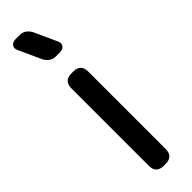

<svg xmlns="http://www.w3.org/2000/svg" viewBox="-257 -722 726 726"><g transform="rotate(-45 106.0 -358.5)"><path d="M101 9H111Q151 9 151 -31V-445Q151 -485 111 -485H101Q61 -485 61 -445V-31Q61 9 101 9ZM59 -605Q65 -591 76.5 -581.5Q88 -572 105 -572H126Q142 -572 149.5 -581.5Q157 -591 151 -605L111 -693Q105 -707 93.5 -716.5Q82 -726 65 -726H44Q28 -726 20.5 -716.5Q13 -707 19 -693Z"/></g></svg>

Font: WD-XL Lubrifont TC
Style: Regular
Weight: 400
Designer: [WD-XL Lubrifont] Copyright 2020-2022 (c) NightFurySL2001, Skr-ZERO; [ZCOOL QingKe HuangYou] Copyright 2018-2022 (c) The
Version: Version 2.001;hotconv 1.1.1;makeotfexe 2.6.0